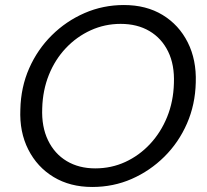

<svg xmlns="http://www.w3.org/2000/svg" viewBox="-20 -732 825 764"><path d="M347 12Q259 12 193.5 -27.5Q128 -67 92.5 -137Q57 -207 61 -297Q63 -385 96 -460Q129 -535 186 -591.5Q243 -648 316.5 -680Q390 -712 473 -712Q562 -712 627 -672.5Q692 -633 727 -563.5Q762 -494 759 -404Q757 -316 724 -240.5Q691 -165 634 -108.5Q577 -52 504 -20Q431 12 347 12ZM359 -62Q423 -62 478.5 -87.5Q534 -113 577 -159Q620 -205 645 -266.5Q670 -328 672 -400Q675 -474 649 -527Q623 -580 574.5 -608.5Q526 -637 460 -637Q397 -637 341 -611.5Q285 -586 242 -540.5Q199 -495 174.5 -434Q150 -373 148 -301Q145 -228 171 -174Q197 -120 245.5 -91Q294 -62 359 -62Z"/></svg>

Font: DM Sans 17pt
Style: Italic
Weight: 400
Italic angle: -10°
Version: Version 4.004;gftools[0.9.30]